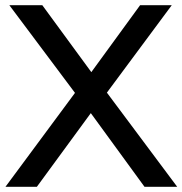

<svg xmlns="http://www.w3.org/2000/svg" viewBox="-20 -720 703 740"><path d="M1 0 269 -362 16 -700H143L332 -442L520 -700H642L392 -363L663 0H537L330 -284L122 0Z"/></svg>

Font: Red Hat Display SemiBold
Style: Regular
Weight: 600
Designer: Pentagram, MCKL
Foundry: Pentagram, MCKL
Version: Version 1.023